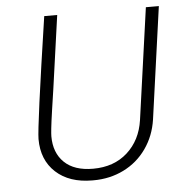

<svg xmlns="http://www.w3.org/2000/svg" viewBox="-51 -736 780 796"><g transform="rotate(-5 339.5 -338.0)"><path d="M216 -686 173 -380Q168 -347 160.5 -295.5Q153 -244 150.5 -220Q148 -196 148 -187Q148 -118 189.5 -78Q231 -38 309 -38Q396 -38 452 -88.5Q508 -139 520 -222L585 -686H639L574 -220Q564 -152 527 -99.5Q490 -47 432.5 -18.5Q375 10 306 10H302Q206 10 150 -41.5Q94 -93 94 -180Q94 -230 162 -686Z"/></g></svg>

Font: Chivo Thin Italic
Style: Regular
Weight: 100
Italic angle: -8.05°
Designer: Hector Gatti
Foundry: Omnibus-Type
Version: Version 1.007